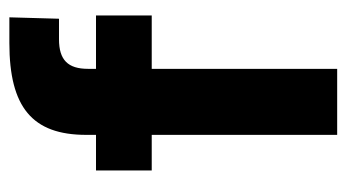

<svg xmlns="http://www.w3.org/2000/svg" viewBox="-185 -555 740 410"><g transform="rotate(-90 185.0 -350.0)"><path d="M357 -515H243V-532C243 -575 262 -594 306 -594H350L353 -700H298C161 -700 102 -651 102 -536V-515H26V-396H102V0H243V-396H357Z"/></g></svg>

Font: Arthouse Owned
Style: Bold
Weight: 700
Designer: Jeremy Tribby
Foundry: Tribby Type
Version: Version 1.000;PS 001.000;hotconv 1.0.88;makeotf.lib2.5.64775